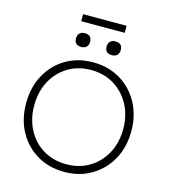

<svg xmlns="http://www.w3.org/2000/svg" viewBox="-139 -1091 1066 1211"><g transform="rotate(15 393.5 -486.0)"><path d="M393 10Q293 10 215.5 -36Q138 -82 94 -162.5Q50 -243 50 -347Q50 -451 94 -532Q138 -613 215.5 -659Q293 -705 393 -705Q493 -705 570.5 -659Q648 -613 692.5 -532Q737 -451 737 -347Q737 -243 692.5 -162.5Q648 -82 570.5 -36Q493 10 393 10ZM393 -40Q478 -40 543.5 -79.5Q609 -119 646.5 -188.5Q684 -258 684 -347Q684 -436 646.5 -505.5Q609 -575 543.5 -615Q478 -655 393 -655Q308 -655 242.5 -615Q177 -575 140 -505.5Q103 -436 103 -347Q103 -258 140 -188.5Q177 -119 242.5 -79.5Q308 -40 393 -40ZM494 -779Q448 -779 448 -824Q448 -844 460 -856.5Q472 -869 494 -869Q540 -869 540 -824Q540 -804 528 -791.5Q516 -779 494 -779ZM294 -779Q248 -779 248 -824Q248 -844 260 -856.5Q272 -869 294 -869Q340 -869 340 -824Q340 -804 328 -791.5Q316 -779 294 -779ZM252 -936V-982H536V-936Z"/></g></svg>

Font: Lexend Deca ExtraLight
Style: Regular
Weight: 200
Designer: Bonnie Shaver-Troup, Thomas Jockin
Foundry: Lexend
Version: Version 1.008; ttfautohint (v1.8.4.7-5d5b)